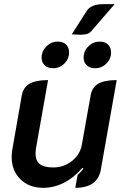

<svg xmlns="http://www.w3.org/2000/svg" viewBox="-20 -894 599 923"><path d="M465 -80Q450 9 342 9L353 -53Q363 -61 381 -83L376 -87Q337 -41 288.5 -16Q240 9 187 9Q120 9 78 -32.5Q36 -74 36 -140Q36 -156 39 -174L85 -437Q92 -474 122 -491.5Q152 -509 211 -509L153 -181Q151 -172 151 -155Q151 -121 171.5 -105Q192 -89 236 -89Q287 -89 326.5 -120.5Q366 -152 374 -201L416 -437Q423 -475 453 -492Q483 -509 541 -509ZM396 -840Q416 -874 477 -874H531L424 -750Q414 -737 401.5 -732Q389 -727 365 -727Q357 -727 325 -729ZM180 -617Q180 -648 203 -671Q226 -694 258 -694Q283 -694 297.5 -680Q312 -666 312 -642Q312 -611 289.5 -588.5Q267 -566 235 -566Q210 -566 195 -580Q180 -594 180 -617ZM382 -617Q382 -649 405 -671.5Q428 -694 460 -694Q485 -694 499.5 -679.5Q514 -665 514 -642Q514 -611 491.5 -588.5Q469 -566 437 -566Q412 -566 397 -580Q382 -594 382 -617Z"/></svg>

Font: K2D SemiBold
Style: Italic
Weight: 600
Italic angle: -10°
Designer: Katatrad Aksorn Co.,Ltd.
Foundry: Cadson Demak Co.,Ltd.
Version: Version 1.000; ttfautohint (v1.6)